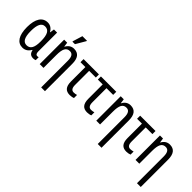

<svg xmlns="http://www.w3.org/2000/svg" viewBox="70 -1759 2983 2983"><g transform="rotate(45 1561.0 -268.0)"><path d="M220 10C280 10 325 -21 354 -74H361C373 -13 405 10 459 10C475 10 497 5 506 0V-65C498 -62 487 -60 476 -60C452 -60 438 -81 438 -126V-537H369L359 -465H354C323 -520 279 -547 225 -547C113 -547 46 -451 46 -267C46 -84 111 10 220 10ZM241 -62C168 -62 131 -125 131 -266C131 -401 164 -474 239 -474C321 -474 355 -407 355 -267V-253C355 -123 318 -62 241 -62Z M706 -606H761L855 -767V-776H755L706 -617ZM865 240H948V-360C948 -484 901 -547 803 -547C748 -547 702 -518 675 -464H670L660 -537H593V0H676V-279C676 -413 705 -475 783 -475C839 -475 865 -431 865 -347Z M1262 11C1290 11 1326 4 1342 -4V-71C1323 -65 1300 -61 1278 -61C1234 -61 1210 -91 1210 -160V-469H1357V-537H1020V-469H1127V-154C1127 -35 1176 11 1262 11Z M1643 11C1671 11 1707 4 1723 -4V-71C1704 -65 1681 -61 1659 -61C1615 -61 1591 -91 1591 -160V-469H1738V-537H1401V-469H1508V-154C1508 -35 1557 11 1643 11Z M2108 240H2191V-360C2191 -484 2144 -547 2046 -547C1991 -547 1945 -518 1918 -464H1913L1903 -537H1836V0H1919V-279C1919 -413 1948 -475 2026 -475C2082 -475 2108 -431 2108 -347Z M2505 11C2533 11 2569 4 2585 -4V-71C2566 -65 2543 -61 2521 -61C2477 -61 2453 -91 2453 -160V-469H2600V-537H2263V-469H2370V-154C2370 -35 2419 11 2505 11Z M2970 240H3053V-360C3053 -484 3006 -547 2908 -547C2853 -547 2807 -518 2780 -464H2775L2765 -537H2698V0H2781V-279C2781 -413 2810 -475 2888 -475C2944 -475 2970 -431 2970 -347Z"/></g></svg>

Font: Noto Sans Condensed
Style: Regular
Weight: 400
Width: 3
Designer: Monotype Design Team
Foundry: Monotype Imaging Inc.
Version: Version 2.013